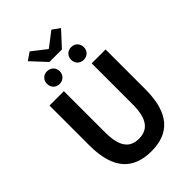

<svg xmlns="http://www.w3.org/2000/svg" viewBox="-319 -1246 1387 1387"><g transform="rotate(-45 374.0 -552.5)"><path d="M376 14C556 14 661 -88 661 -333V-741H519V-320C519 -166 462 -114 376 -114C289 -114 235 -166 235 -320V-741H88V-333C88 -88 194 14 376 14ZM310 -964H438L543 -1078L485 -1119L376 -1035H371L263 -1119L204 -1078ZM250 -799C288 -799 316 -827 316 -864C316 -901 288 -929 250 -929C212 -929 186 -901 186 -864C186 -827 212 -799 250 -799ZM497 -799C535 -799 562 -827 562 -864C562 -901 535 -929 497 -929C459 -929 432 -901 432 -864C432 -827 459 -799 497 -799Z"/></g></svg>

Font: Noto Sans Mono CJK HK
Style: Bold
Weight: 700
Designer: Ryoko NISHIZUKA 西塚涼子 (kana, bopomofo & ideographs); Paul D. Hunt (Latin, Greek & Cyrillic); Sandoll Communications 산돌커뮤니
Foundry: Adobe
Version: Version 2.004;hotconv 1.0.118;makeotfexe 2.5.65603